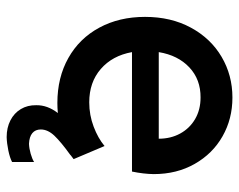

<svg xmlns="http://www.w3.org/2000/svg" viewBox="-92 -476 731 588"><g transform="rotate(90 274.0 -182.5)"><path d="M32.2 -260.7Q32.2 -340.3 65.2 -401.1Q98.1 -461.9 154.5 -495.1Q210.9 -528.3 279.3 -528.3Q344.7 -528.3 397.9 -498Q451.2 -467.8 482.4 -412.8Q513.7 -357.9 513.7 -287.1Q513.2 -255.9 505.9 -220.7H140.1Q150.9 -160.6 191.7 -125.2Q232.4 -89.8 293.9 -89.8Q333 -89.8 368.4 -103.3Q403.8 -116.7 427.7 -136.7L467.8 -42Q464.4 -39.1 460.7 -36.6Q457 -34.2 454.1 -31.2Q415.5 -3.4 396.2 16.8Q377 37.1 377 58.6Q377 75.2 388.2 84.5Q399.4 93.8 420.9 94.7Q435.1 94.2 451.2 89.6Q467.3 85 476.6 79.1V146.5Q463.9 153.3 441.4 158Q418.9 162.6 400.4 163.1Q371.6 163.1 349.1 151.6Q326.7 140.1 314.5 119.6Q302.2 99.1 302.7 72.3Q302.2 38.1 326.7 6.3Q311.5 7.8 295.9 7.8Q217.8 7.8 158 -25.9Q98.1 -59.6 65.2 -120.6Q32.2 -181.6 32.2 -260.7ZM405.3 -302.7Q405.3 -339.4 389.4 -368.4Q373.5 -397.5 345 -414.1Q316.4 -430.7 279.3 -430.7Q224.1 -431.2 187 -396.5Q149.9 -361.8 140.1 -302.7Z"/></g></svg>

Font: Reddit Sans Strawberry SemiBold
Style: Regular
Weight: 600
Designer: Stephen Hutchings
Foundry: Reddit
Version: Version 1.013